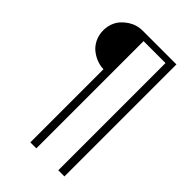

<svg xmlns="http://www.w3.org/2000/svg" viewBox="-231 -714 928 928"><g transform="rotate(45 233.0 -250.0)"><path d="M399.9 -632.8V132.8H357.9V-600.1H208V132.8H167V-367.2Q145.5 -367.2 122.8 -375.5Q100.1 -383.8 79.6 -399.7Q59.1 -415.5 46.1 -441.7Q33.2 -467.8 33.2 -500Q33.2 -525.4 41.7 -547.4Q50.3 -569.3 64.5 -584.7Q78.6 -600.1 96.2 -611.3Q113.8 -622.6 131.8 -627.7Q149.9 -632.8 167 -632.8Z"/></g></svg>

Font: Resagokr
Style: Regular
Weight: 500
Designer: gluk
Foundry: gluk
Version: Version 0.95